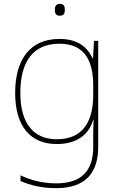

<svg xmlns="http://www.w3.org/2000/svg" viewBox="-20 -741 623 1001"><path d="M291 -721C271 -721 266 -706 266 -690C266 -673 271 -659 291 -659C315 -659 318 -673 318 -690C318 -706 315 -721 291 -721ZM290 -538C136 -538 59 -430 59 -256C59 -81 140 10 276 10C375 10 442 -34 466 -117H468C466 -78 466 -56 466 -17V25C466 140 414 215 273 215C198 215 135 196 87 173V203C135 223 192 240 273 240C433 240 492 152 492 25V-528H470L465 -437H463C435 -495 387 -538 290 -538ZM290 -513C425 -513 466 -419 466 -294V-246C466 -136 432 -15 276 -15C154 -15 86 -99 86 -256C86 -417 150 -513 290 -513Z"/></svg>

Font: Noto Sans Gurmukhi Thin
Style: Regular
Weight: 100
Designer: Jelle Bosma - Monotype Design Team
Foundry: Monotype Imaging Inc.
Version: Version 2.004